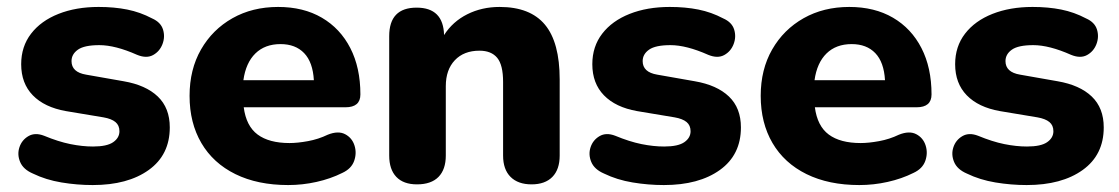

<svg xmlns="http://www.w3.org/2000/svg" viewBox="-20 -522 3224 553"><path d="M247 11Q202 11 157 3.5Q112 -4 75 -22Q47 -34 38 -55.5Q29 -77 36 -98Q43 -119 62 -130Q81 -141 107 -131Q148 -114 182.5 -107Q217 -100 248 -100Q288 -100 306 -112.5Q324 -125 324 -144Q324 -161 312.5 -170.5Q301 -180 278 -184L170 -202Q108 -213 74.5 -247.5Q41 -282 41 -337Q41 -388 69.5 -425Q98 -462 148.5 -482Q199 -502 264 -502Q309 -502 346.5 -494.5Q384 -487 418 -469Q443 -458 449.5 -437Q456 -416 448 -395Q440 -374 421 -363.5Q402 -353 375 -364Q312 -392 266 -392Q223 -392 204.5 -379Q186 -366 186 -346Q186 -314 228 -307L336 -288Q400 -277 434.5 -244Q469 -211 469 -155Q469 -76 408.5 -32.5Q348 11 247 11Z M810 11Q722 11 658 -20.5Q594 -52 560 -110Q526 -168 526 -246Q526 -322 559 -379.5Q592 -437 649.5 -469.5Q707 -502 781 -502Q854 -502 907 -471Q960 -440 989 -383.5Q1018 -327 1018 -250Q1018 -213 975 -213H682Q689 -159 722 -134.5Q755 -110 814 -110Q837 -110 867 -115.5Q897 -121 924 -134Q954 -146 974 -135.5Q994 -125 1001 -103Q1008 -81 1000 -58.5Q992 -36 966 -24Q932 -7 891.5 2Q851 11 810 11ZM681 -291H884Q881 -343 856 -369Q831 -395 788 -395Q743 -395 715.5 -368Q688 -341 681 -291Z M1181 9Q1142 9 1121.5 -12.5Q1101 -34 1101 -74V-418Q1101 -500 1180 -500Q1257 -500 1259 -421Q1284 -460 1326 -481Q1368 -502 1419 -502Q1507 -502 1549.5 -451Q1592 -400 1592 -293V-74Q1592 -34 1571 -12.5Q1550 9 1511 9Q1472 9 1450.5 -12.5Q1429 -34 1429 -74V-286Q1429 -335 1412 -355.5Q1395 -376 1361 -376Q1316 -376 1290 -348.5Q1264 -321 1264 -274V-74Q1264 -34 1243 -12.5Q1222 9 1181 9Z M1892 11Q1847 11 1802 3.5Q1757 -4 1720 -22Q1692 -34 1683 -55.5Q1674 -77 1681 -98Q1688 -119 1707 -130Q1726 -141 1752 -131Q1793 -114 1827.5 -107Q1862 -100 1893 -100Q1933 -100 1951 -112.5Q1969 -125 1969 -144Q1969 -161 1957.5 -170.5Q1946 -180 1923 -184L1815 -202Q1753 -213 1719.5 -247.5Q1686 -282 1686 -337Q1686 -388 1714.5 -425Q1743 -462 1793.5 -482Q1844 -502 1909 -502Q1954 -502 1991.5 -494.5Q2029 -487 2063 -469Q2088 -458 2094.5 -437Q2101 -416 2093 -395Q2085 -374 2066 -363.5Q2047 -353 2020 -364Q1957 -392 1911 -392Q1868 -392 1849.5 -379Q1831 -366 1831 -346Q1831 -314 1873 -307L1981 -288Q2045 -277 2079.5 -244Q2114 -211 2114 -155Q2114 -76 2053.5 -32.5Q1993 11 1892 11Z M2455 11Q2367 11 2303 -20.5Q2239 -52 2205 -110Q2171 -168 2171 -246Q2171 -322 2204 -379.5Q2237 -437 2294.5 -469.5Q2352 -502 2426 -502Q2499 -502 2552 -471Q2605 -440 2634 -383.5Q2663 -327 2663 -250Q2663 -213 2620 -213H2327Q2334 -159 2367 -134.5Q2400 -110 2459 -110Q2482 -110 2512 -115.5Q2542 -121 2569 -134Q2599 -146 2619 -135.5Q2639 -125 2646 -103Q2653 -81 2645 -58.5Q2637 -36 2611 -24Q2577 -7 2536.5 2Q2496 11 2455 11ZM2326 -291H2529Q2526 -343 2501 -369Q2476 -395 2433 -395Q2388 -395 2360.5 -368Q2333 -341 2326 -291Z M2937 11Q2892 11 2847 3.5Q2802 -4 2765 -22Q2737 -34 2728 -55.5Q2719 -77 2726 -98Q2733 -119 2752 -130Q2771 -141 2797 -131Q2838 -114 2872.5 -107Q2907 -100 2938 -100Q2978 -100 2996 -112.5Q3014 -125 3014 -144Q3014 -161 3002.5 -170.5Q2991 -180 2968 -184L2860 -202Q2798 -213 2764.5 -247.5Q2731 -282 2731 -337Q2731 -388 2759.5 -425Q2788 -462 2838.5 -482Q2889 -502 2954 -502Q2999 -502 3036.5 -494.5Q3074 -487 3108 -469Q3133 -458 3139.5 -437Q3146 -416 3138 -395Q3130 -374 3111 -363.5Q3092 -353 3065 -364Q3002 -392 2956 -392Q2913 -392 2894.5 -379Q2876 -366 2876 -346Q2876 -314 2918 -307L3026 -288Q3090 -277 3124.5 -244Q3159 -211 3159 -155Q3159 -76 3098.5 -32.5Q3038 11 2937 11Z"/></svg>

Font: Chiron GoRound TC EB
Style: Regular
Weight: 700
Designer: Ryoko NISHIZUKA 西塚涼子 (kana, bopomofo & ideographs); Paul D. Hunt (Latin, Greek & Cyrillic); Sandoll Communications 산돌커뮤니
Foundry: Adobe
Version: Version 1.000;hotconv 1.1.1;makeotfexe 2.6.0